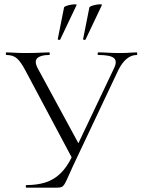

<svg xmlns="http://www.w3.org/2000/svg" viewBox="-20 -867 654 887"><path d="M506 -550Q523 -584 506.5 -598.5Q490 -613 434 -613Q431 -613 431 -619Q431 -625 434 -625Q457 -625 479 -623.5Q501 -622 535 -622Q551 -622 562.5 -622.5Q574 -623 585.5 -624Q597 -625 612 -625Q614 -625 614 -619Q614 -613 612 -613Q587 -613 565.5 -595.5Q544 -578 527 -544L337 -142Q313 -92 300.5 -63Q288 -34 280.5 -20.5Q273 -7 265.5 -3.5Q258 0 244 0H102Q99 0 99 -6Q99 -12 102 -12Q151 -12 189.5 -24Q228 -36 258.5 -65Q289 -94 313 -144ZM317 -129 97 -542Q77 -580 59 -596.5Q41 -613 9 -613Q7 -613 7 -619Q7 -625 9 -625Q23 -625 37.5 -624Q52 -623 67 -622.5Q82 -622 95 -622Q119 -622 139 -622.5Q159 -623 175.5 -624Q192 -625 207 -625Q210 -625 210 -619Q210 -613 207 -613Q169 -613 153 -599Q137 -585 154 -552L351 -189ZM258 -684Q256 -682 251 -683Q246 -684 247 -687L276 -833Q277 -836 286 -839.5Q295 -843 306.5 -845Q318 -847 326.5 -847Q335 -847 334 -844ZM375 -684Q373 -682 368 -683Q363 -684 364 -687L393 -833Q394 -836 403 -839.5Q412 -843 423.5 -845Q435 -847 443.5 -847Q452 -847 451 -844Z"/></svg>

Font: Cormorant Garamond Light
Style: Regular
Weight: 300
Designer: Christian Thalmann (Catharsis Fonts)
Foundry: Catharsis Fonts
Version: Version 4.001